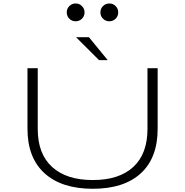

<svg xmlns="http://www.w3.org/2000/svg" viewBox="-20 -1102 1090 1132"><path d="M463.2 -991.8Q448 -976.5 426 -976.5Q404 -976.5 388.8 -991.8Q373.5 -1007 373.5 -1029Q373.5 -1051 388.8 -1066.2Q404 -1081.5 426 -1081.5Q448 -1081.5 463.2 -1066.2Q478.5 -1051 478.5 -1029Q478.5 -1007 463.2 -991.8ZM661.8 -991.8Q646.5 -976.5 624.5 -976.5Q602.5 -976.5 587.2 -991.8Q572 -1007 572 -1029Q572 -1051 587.2 -1066.2Q602.5 -1081.5 624.5 -1081.5Q646.5 -1081.5 661.8 -1066.2Q677 -1051 677 -1029Q677 -1007 661.8 -991.8ZM615 -747.5H564L428.5 -882.5H504.5ZM527 11Q344 11 243 -80.2Q142 -171.5 142 -343V-700H202.5V-341.5Q202.5 -195 287 -117.8Q371.5 -40.5 527 -40.5Q682.5 -40.5 766 -117.8Q849.5 -195 849.5 -342V-700H909.5V-343Q909.5 -171 810 -80Q710.5 11 527 11Z"/></svg>

Font: League Mono Extended UltraLight
Style: Regular
Weight: 200
Width: 9
Designer: Tyler Finck
Foundry: The League of Moveable Type / Tyler Finck
Version: Version 2.210